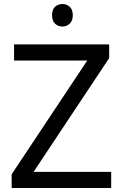

<svg xmlns="http://www.w3.org/2000/svg" viewBox="-20 -935 612 955"><path d="M533 0H38V-68L414 -634H50V-714H523V-646L147 -80H533ZM291 -915Q311 -915 326.5 -901.5Q342 -888 342 -859Q342 -831 326.5 -817Q311 -803 291 -803Q269 -803 254 -817Q239 -831 239 -859Q239 -888 254 -901.5Q269 -915 291 -915Z"/></svg>

Font: Noto Sans Malayalam
Style: Regular
Weight: 400
Designer: Jelle Bosma - Monotype Design Team
Foundry: Monotype Imaging Inc.
Version: Version 2.103